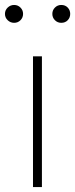

<svg xmlns="http://www.w3.org/2000/svg" viewBox="-28 -754 303 774"><path d="M105 0V-527H141V0ZM29 -662Q14 -662 3 -672.5Q-8 -683 -8 -698Q-8 -713 3 -723.5Q14 -734 29 -734Q44 -734 54.5 -723.5Q65 -713 65 -698Q65 -683 54.5 -672.5Q44 -662 29 -662ZM219 -662Q204 -662 193.5 -672.5Q183 -683 183 -698Q183 -713 193.5 -723.5Q204 -734 219 -734Q235 -734 245 -723.5Q255 -713 255 -698Q255 -683 245 -672.5Q235 -662 219 -662Z"/></svg>

Font: Noto Sans TC Thin
Style: Regular
Weight: 100
Designer: Ryoko NISHIZUKA 西塚涼子 (kana, bopomofo & ideographs); Paul D. Hunt (Latin, Greek & Cyrillic); Sandoll Communications 산돌커뮤니
Foundry: Adobe
Version: Version 2.004-H2;hotconv 1.0.118;makeotfexe 2.5.65603